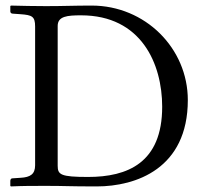

<svg xmlns="http://www.w3.org/2000/svg" viewBox="-20 -667 737 689"><path d="M17 -18V0L19 2C63 0 96 0 145 0C216 0 224 2 327 2C468 2 654 -62 654 -308C654 -494 501 -647 309 -647C245 -647 209 -645 145 -645C96 -645 68 -646 19 -647L17 -645V-626C17 -621 21 -618 26 -618L54 -616C95 -613 106 -608 106 -572V-74C106 -42 89 -31 54 -29L24 -27C20 -27 17 -23 17 -18ZM187 -72V-574C187 -609 222 -612 271 -612C487 -612 562 -438 562 -284C562 -82 437 -32 296 -32C198 -32 187 -40 187 -72Z"/></svg>

Font: Linux Libertine O C
Style: Regular
Weight: 400
Designer: Philipp H. Poll
Foundry: Philipp H. Poll
Version: Version 4.0.3